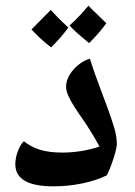

<svg xmlns="http://www.w3.org/2000/svg" viewBox="-20 -657 475 677"><path d="M168 0Q34 0 34 -78Q34 -99 42.5 -122.5Q51 -146 64 -159Q89 -139 121 -129Q153 -119 200 -119Q265 -119 331 -140Q315 -169 301.5 -191Q288 -213 277 -229Q258 -256 243.5 -278.5Q229 -301 221 -319Q213 -337 213 -350Q213 -382 238.5 -411Q264 -440 297 -450Q305 -424 316 -393Q327 -362 338.5 -332Q350 -302 358 -280Q372 -242 382 -209Q392 -176 392 -149Q392 -140 386.5 -119.5Q381 -99 373 -77Q365 -55 357 -39Q321 -21 271 -10.5Q221 0 168 0ZM294 -505Q273 -522 256 -537Q239 -552 225 -567Q244 -584 260.5 -601.5Q277 -619 292 -637Q301 -627 317 -612Q333 -597 355 -575Q328 -538 294 -505ZM160 -490Q138 -507 121 -523Q104 -539 91 -553Q108 -570 125 -587.5Q142 -605 159 -622Q168 -612 183.5 -596Q199 -580 221 -560Q208 -542 193 -524.5Q178 -507 160 -490Z"/></svg>

Font: Noto Naskh Arabic
Style: Regular
Weight: 400
Designer: Monotype Design Team, David Williams, Mohamad Dakak and Nizar Qandah
Foundry: Monotype Imaging Inc.
Version: Version 2.013